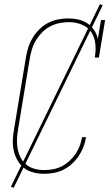

<svg xmlns="http://www.w3.org/2000/svg" viewBox="-20 -832 540 928"><path d="M193 8Q167 8 141.5 1.5Q116 -5 96.5 -20Q77 -35 64.5 -57Q52 -79 46.5 -103.5Q41 -128 42 -155Q43 -182 48 -208L105 -553Q109 -578 116.5 -602Q124 -626 137.5 -648.5Q151 -671 170 -690Q189 -709 212 -721Q235 -733 260 -738Q285 -743 310 -743Q335 -743 359 -737.5Q383 -732 402.5 -719Q422 -706 435 -686.5Q448 -667 453 -644L468 -735H488L458 -554H438Q444 -586 441 -618.5Q438 -651 421.5 -676Q405 -701 375.5 -713Q346 -725 314 -725Q291 -725 268 -720.5Q245 -716 223.5 -705Q202 -694 184.5 -676.5Q167 -659 154.5 -638.5Q142 -618 135 -595.5Q128 -573 124 -550L67 -205Q63 -182 62 -158Q61 -134 65.5 -111.5Q70 -89 80 -69.5Q90 -50 107.5 -36Q125 -22 147.5 -16Q170 -10 193 -10Q215 -10 236.5 -14Q258 -18 278 -28Q298 -38 315 -53.5Q332 -69 345 -88Q358 -107 365.5 -127.5Q373 -148 377 -169H396Q392 -145 383.5 -122.5Q375 -100 361 -79Q347 -58 328 -40.5Q309 -23 287 -12Q265 -1 241 3.5Q217 8 193 8ZM46 76 33 70 463 -812 476 -806Z"/></svg>

Font: Iosevka Curly Slab ThObl
Style: Regular
Weight: 100
Italic angle: -9°
Monospace: yes
Designer: Belleve Invis
Foundry: Belleve Invis
Version: Version 11.0.0; ttfautohint (v1.8.3)